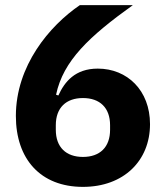

<svg xmlns="http://www.w3.org/2000/svg" viewBox="-20 -718 640 750"><path d="M304 12C463 12 566 -90 566 -233C566 -365 477 -450 362 -450C273 -450 232 -398 208 -345L199 -348C227 -481 329 -576 499 -698H292C173 -617 42 -461 42 -265C42 -97 138 12 304 12ZM304 -105C238 -105 198 -143 198 -211V-229C198 -297 238 -335 304 -335C370 -335 410 -297 410 -229V-211C410 -143 370 -105 304 -105Z"/></svg>

Font: IBM Plex Devanagari
Style: Bold
Weight: 700
Designer: Mike Abbink, Paul van der Laan, Pieter van Rosmalen, Erin McLaughlin
Foundry: Bold Monday
Version: Version 1.0